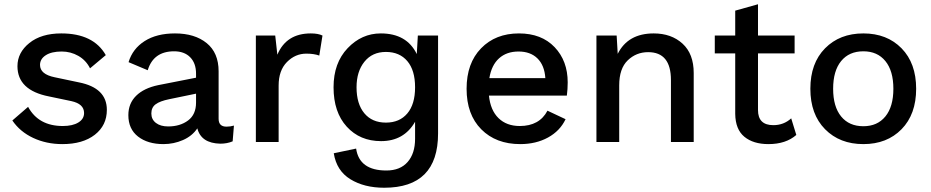

<svg xmlns="http://www.w3.org/2000/svg" viewBox="-20 -667 4376 902"><path d="M273 10Q198 10 136 -19Q74 -48 38 -101L112 -165Q161 -75 275 -75Q321 -75 348 -91.5Q375 -108 375 -136Q375 -179 315 -192L210 -214Q62 -243 62 -356Q62 -420 118 -465Q174 -510 268 -510Q419 -510 477 -408L403 -346Q384 -384 348 -404.5Q312 -425 270 -425Q222 -425 195 -407.5Q168 -390 168 -362Q168 -318 237 -304L351 -280Q482 -254 482 -151Q482 -78 425.5 -34Q369 10 273 10Z M1044 -72Q1062 -72 1079 -77L1073 -3Q1047 8 1015 8Q925 6 907 -64Q883 -28 839.5 -9Q796 10 748 10Q674 10 628.5 -25.5Q583 -61 583 -126Q583 -181 619.5 -217Q656 -253 723 -267L901 -302V-321Q901 -370 873.5 -398Q846 -426 798 -426Q701 -426 674 -337L584 -375Q603 -438 659.5 -474Q716 -510 802 -510Q895 -510 951 -464.5Q1007 -419 1007 -332V-109Q1007 -72 1044 -72ZM770 -73Q826 -73 863.5 -101Q901 -129 901 -185V-227L775 -201Q731 -192 711 -177Q691 -162 691 -134Q691 -106 712.5 -89.5Q734 -73 770 -73Z M1182 0V-500H1273L1283 -410Q1325 -510 1440 -510Q1475 -510 1495 -500L1480 -406Q1455 -415 1419 -415Q1367 -415 1328 -375.5Q1289 -336 1289 -265V0Z M1785 215Q1691 215 1626 175Q1561 135 1548 53L1653 31Q1668 134 1795 134Q1860 134 1895 94Q1930 54 1930 -15V-95Q1878 -4 1770 -4Q1671 -4 1609 -72Q1547 -140 1547 -257Q1547 -371 1613 -440.5Q1679 -510 1769 -510Q1891 -510 1938 -413L1943 -500H2038V-40Q2038 215 1785 215ZM1793 -91Q1857 -91 1893.5 -134Q1930 -177 1930 -257Q1930 -337 1893.5 -380Q1857 -423 1793 -423Q1729 -423 1692 -377Q1655 -331 1655 -257Q1655 -179 1691.5 -135Q1728 -91 1793 -91Z M2647 -280Q2647 -248 2643 -218H2277Q2284 -149 2322 -112Q2360 -75 2422 -75Q2514 -75 2552 -147L2637 -107Q2611 -52 2554.5 -21Q2498 10 2424 10Q2310 10 2241 -59.5Q2172 -129 2172 -250Q2172 -370 2240 -440Q2308 -510 2418 -510Q2524 -510 2585.5 -445.5Q2647 -381 2647 -280ZM2279 -300H2542Q2538 -360 2505 -392.5Q2472 -425 2416 -425Q2360 -425 2324.5 -393Q2289 -361 2279 -300Z M3051 -510Q3134 -510 3186.5 -462Q3239 -414 3239 -324V0H3132V-291Q3132 -422 3025 -422Q2969 -422 2929 -383.5Q2889 -345 2889 -266V0H2782V-500H2877L2882 -414Q2930 -510 3051 -510Z M3697 -111 3721 -33Q3672 10 3590 10Q3519 10 3477 -24.5Q3435 -59 3434 -132V-416H3338V-500H3434V-617L3541 -647V-500H3713V-416H3541V-150Q3541 -79 3613 -79Q3662 -79 3697 -111Z M3856 -440Q3925 -510 4036 -510Q4147 -510 4215.5 -440Q4284 -370 4284 -250Q4284 -130 4215.5 -60Q4147 10 4036 10Q3925 10 3856 -60Q3787 -130 3787 -250Q3787 -370 3856 -440ZM4036 -426Q3969 -426 3931.5 -380Q3894 -334 3894 -250Q3894 -166 3931.5 -120Q3969 -74 4036 -74Q4102 -74 4139.5 -120Q4177 -166 4177 -250Q4177 -334 4139.5 -380Q4102 -426 4036 -426Z"/></svg>

Font: Elaine Sans Medium
Style: Regular
Weight: 500
Designer: Wei Huang
Foundry: Wei Huang
Version: Version 2.001;December 24, 2019;FontCreator 12.0.0.2547 64-b